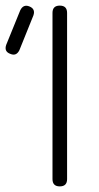

<svg xmlns="http://www.w3.org/2000/svg" viewBox="-94 -664 352 684"><path d="M145 -26Q145 0 119 0Q93 0 93 -26V-618Q93 -644 119 -644Q145 -644 145 -618ZM-57 -472Q-80 -480 -72 -504L-22 -627Q-11 -650 11 -641Q33 -632 25 -609L-25 -485Q-36 -463 -57 -472Z"/></svg>

Font: Jura
Style: Regular
Weight: 400
Designer: Daniel Johnson, Alexei Vanyashin
Foundry: Daniel Johnson
Version: Version 5.103